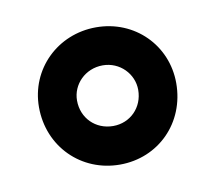

<svg xmlns="http://www.w3.org/2000/svg" viewBox="-43 -753 384 343"><g transform="rotate(-10 149.5 -581.5)"><path d="M150 -457C220 -457 274 -511 274 -583C274 -652 220 -706 150 -706C80 -706 25 -652 25 -583C25 -511 80 -457 150 -457ZM150 -527C118 -527 94 -551 94 -583C94 -612 118 -637 150 -637C181 -637 205 -612 205 -583C205 -551 181 -527 150 -527Z"/></g></svg>

Font: Lineal
Style: Bold
Weight: 700
Designer: Created by Frank Adebiaye with contributions from Anton Moglia & Ariel Martín Pérez
Created by Frank ADEBIAYE with FontF
Foundry: Velvetyne Type Foundry
Version: Version 2.000;Glyphs 3.2 (3227)